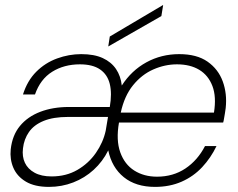

<svg xmlns="http://www.w3.org/2000/svg" viewBox="-20 -720 931 752"><path d="M172 12Q116 12 81.5 -8.5Q47 -29 32.5 -62.5Q18 -96 22 -135Q28 -190 58 -226.5Q88 -263 137.5 -282Q187 -301 250 -301H410Q419 -354 410 -391Q401 -428 372 -448Q343 -468 293 -468Q231 -468 184.5 -439Q138 -410 117 -350H70Q87 -404 122 -439Q157 -474 203.5 -491Q250 -508 298 -508Q349 -508 382.5 -492.5Q416 -477 434.5 -449.5Q453 -422 457 -385Q495 -444 553.5 -476Q612 -508 682 -508Q751 -508 793 -478.5Q835 -449 852.5 -401Q870 -353 864 -297Q863 -287 861 -276.5Q859 -266 857.5 -256Q856 -246 854 -240H446Q434 -171 451 -123.5Q468 -76 506 -52Q544 -28 595 -28Q658 -28 706 -60Q754 -92 783 -148H828Q806 -102 772 -65.5Q738 -29 691.5 -8.5Q645 12 587 12Q512 12 465 -26Q418 -64 404 -131Q382 -87 347 -55Q312 -23 267 -5.5Q222 12 172 12ZM182 -29Q239 -29 283 -54.5Q327 -80 355.5 -121Q384 -162 394 -208L403 -262H246Q189 -262 151 -246.5Q113 -231 93.5 -203Q74 -175 70 -139Q66 -107 77.5 -82.5Q89 -58 115.5 -43.5Q142 -29 182 -29ZM453 -279H818Q828 -341 812 -383Q796 -425 760.5 -446.5Q725 -468 673 -468Q626 -468 580.5 -448Q535 -428 501 -386Q467 -344 453 -279ZM404 -538 410 -577 618 -700H619L612 -657Z"/></svg>

Font: DM Sans 28pt ExtraLight
Style: Italic
Weight: 250
Italic angle: -10°
Version: Version 4.004;gftools[0.9.30]